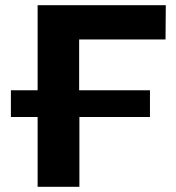

<svg xmlns="http://www.w3.org/2000/svg" viewBox="-20 -720 680 740"><path d="M285 -568V-372H558V-269H286V0H125V-269H22V-372H125V-700H619L618 -568Z"/></svg>

Font: Montserrat Alternates
Style: Bold
Weight: 700
Designer: Julieta Ulanovsky
Foundry: Julieta Ulanovsky
Version: Version 7.200